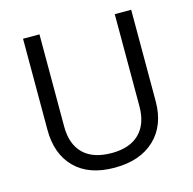

<svg xmlns="http://www.w3.org/2000/svg" viewBox="-106 -820 940 937"><g transform="rotate(-15 364.0 -352.0)"><path d="M637.2 -713.9V-252Q637.2 -129.9 563.5 -60.1Q489.7 9.8 360.8 9.8Q231.9 9.8 161.4 -60.5Q90.8 -130.9 90.8 -253.9V-713.9H173.8V-248Q173.8 -158.7 222.7 -110.8Q271.5 -63 366.2 -63Q456.5 -63 505.4 -111.1Q554.2 -159.2 554.2 -249V-713.9Z"/></g></svg>

Font: f08745844
Style: Regular
Weight: 400
Foundry: Ascender Corporation
Version: Version 1.10